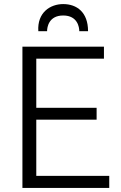

<svg xmlns="http://www.w3.org/2000/svg" viewBox="-20 -922 595 942"><path d="M90 0H516V-59H158V-335H454V-393H158V-634H490V-693H90ZM168 -769H211C211 -788 219 -846 290 -846C361 -846 369 -788 369 -769H412C412 -862 357 -902 290 -902C227 -902 162 -861 168 -769Z"/></svg>

Font: Repo Light
Style: Regular
Weight: 300
Designer: Stefan Peev
Foundry: Context Ltd
Version: Version 001.502